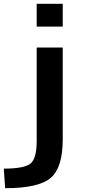

<svg xmlns="http://www.w3.org/2000/svg" viewBox="-51 -770 449 1010"><path d="M142 -28V-520H279V-37Q279 112 215.5 166Q152 220 -24 220L-31 117Q78 117 110 90Q142 63 142 -28ZM142 -630V-750H279V-630Z"/></svg>

Font: M PLUS 1p
Style: Bold
Weight: 700
Version: Version 1.062